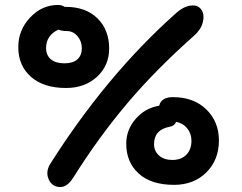

<svg xmlns="http://www.w3.org/2000/svg" viewBox="-20 -752 982 779"><path d="M248 -395Q157.2 -395 105.7 -440.2Q54.2 -485.4 54.2 -561Q54.2 -629.9 102.1 -680.9Q149.9 -731.9 215.8 -731.9Q231.4 -731.9 242.2 -724.1H247.1Q328.1 -724.1 375.5 -677.5Q422.9 -630.9 422.9 -555.2Q422.9 -485.8 373.5 -440.4Q324.2 -395 248 -395ZM225.1 6.8Q191.9 6.8 178 -23.4Q164.1 -53.7 183.1 -85.9Q409.2 -443.4 689.9 -694.8Q727.5 -730 762.2 -730Q786.6 -730 798.6 -710.2Q810.5 -690.4 802.7 -660.9Q794.9 -631.3 767.1 -606.9Q612.8 -470.2 496.8 -333.3Q380.9 -196.3 277.8 -32.2Q253.4 6.8 225.1 6.8ZM167 -557.1Q167 -527.8 186.3 -511.5Q205.6 -495.1 241.2 -495.1Q275.9 -495.1 293.9 -511.2Q312 -527.3 312 -556.2Q312 -584.5 294.4 -605.2Q276.9 -626 251 -626Q231.4 -626 216.8 -631.8Q167 -608.4 167 -557.1ZM686 -2Q593.3 -2 542.7 -47.9Q492.2 -93.8 492.2 -168.9Q492.2 -225.6 530.3 -269.5Q568.4 -313.5 626 -323.2Q634.3 -357.9 681.2 -357.9Q766.1 -357.9 817.1 -308.1Q868.2 -258.3 868.2 -182.1Q868.2 -103.5 817.4 -52.7Q766.6 -2 686 -2ZM605 -167Q605 -138.7 625.5 -120.8Q646 -103 679.2 -103Q715.3 -103 736.1 -124.3Q756.8 -145.5 756.8 -181.2Q756.8 -209.5 740 -230.7Q723.1 -252 694.8 -257.8Q687.5 -240.7 668.9 -237.8Q605 -226.1 605 -167Z"/></svg>

Font: Shantell Sans Bouncy
Style: Regular
Weight: 500
Designer: Stephen Nixon, Anya Danilova, Shantell Martin
Foundry: Arrow Type
Version: Version 1.006;[9816181b4]